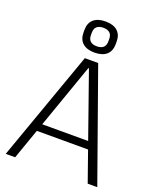

<svg xmlns="http://www.w3.org/2000/svg" viewBox="-170 -1049 941 1149"><g transform="rotate(20 300.5 -474.5)"><path d="M258 -700H343L592 0H531L302 -651H298L69 0H9ZM124 -241H476V-193H124ZM300 -751Q251 -751 224.5 -774.5Q198 -798 198 -842V-858Q198 -902 224.5 -925.5Q251 -949 300 -949Q350 -949 376.5 -925.5Q403 -902 403 -858V-842Q403 -798 376.5 -774.5Q350 -751 300 -751ZM300 -791Q328 -791 342 -804Q356 -817 356 -842V-858Q356 -883 342 -896Q328 -909 300 -909Q273 -909 259 -896Q245 -883 245 -858V-842Q245 -817 259 -804Q273 -791 300 -791Z"/></g></svg>

Font: Pathway Extreme 8pt Thin 12pt Thin
Style: Regular
Weight: 250
Version: Version 1.001;gftools[0.9.26]